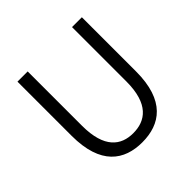

<svg xmlns="http://www.w3.org/2000/svg" viewBox="-187 -904 1090 1090"><g transform="rotate(-45 358.0 -359.5)"><path d="M358 13C502 13 617 -64 617 -297V-732H538V-296C538 -116 457 -60 358 -60C261 -60 182 -116 182 -296V-732H100V-297C100 -64 214 13 358 13Z"/></g></svg>

Font: ChiuKong Gothic CL Normal
Style: Regular
Weight: 350
Designer: Ryoko NISHIZUKA 西塚涼子 (kana, bopomofo & ideographs); Paul D. Hunt (Latin, Greek & Cyrillic); Sandoll Communications 산돌커뮤니
Foundry: Adobe
Version: Version 1.300